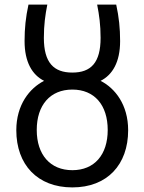

<svg xmlns="http://www.w3.org/2000/svg" viewBox="-20 -800 629 836"><path d="M295 -59C391 -59 449 -126 449 -234C449 -343 391 -410 295 -410C199 -410 140 -343 140 -234C140 -126 199 -59 295 -59ZM295 -484C376 -484 418 -527 418 -635C418 -692 412 -734 403 -780H486C498 -725 503 -677 503 -621C503 -530 470 -474 418 -448C481 -416 538 -344 538 -233C538 -83 447 16 295 16C143 16 51 -83 51 -233C51 -344 109 -416 172 -448C120 -474 87 -530 87 -621C87 -677 92 -725 104 -780H186C177 -734 171 -692 171 -635C171 -527 214 -484 295 -484Z"/></svg>

Font: Repo Regular
Style: Regular
Weight: 400
Designer: Stefan Peev
Foundry: Context Ltd
Version: Version 1.502